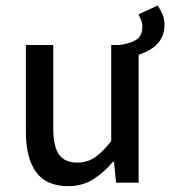

<svg xmlns="http://www.w3.org/2000/svg" viewBox="-20 -648 603 681"><path d="M221.7 12.2Q144 12.2 107.9 -37.8Q71.8 -87.9 71.8 -180.7V-488.3H168.9V-192.9Q168.9 -128.9 189.2 -100.1Q209.5 -71.3 253.9 -71.3Q289.1 -71.3 315.9 -89.4Q342.8 -107.4 374.5 -147.5V-488.3H401.4Q435.5 -491.7 460.2 -505.1Q484.9 -518.6 484.9 -553.2Q484.9 -565.4 480.7 -576.4Q476.6 -587.4 470.7 -596.7L539.1 -628.4Q548.8 -614.7 556.2 -597.7Q563.5 -580.6 563.5 -560.5Q563.5 -529.3 550 -508.1Q536.6 -486.8 515.6 -473.9Q494.6 -460.9 471.7 -454.1V0H391.6L384.3 -74.2H380.9Q347.7 -35.6 310.1 -11.7Q272.5 12.2 221.7 12.2Z"/></svg>

Font: Varta Light SemiBold
Style: Regular
Weight: 600
Version: Version 1.004